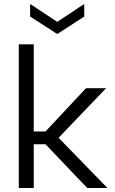

<svg xmlns="http://www.w3.org/2000/svg" viewBox="-20 -942 575 962"><path d="M74.1 -720H149.1V-283.2H208L410.9 -500H511.4L273.5 -251.5L518.4 0H417.2L208 -219.1H149.1V0H74.1ZM131 -859.1V-922.2L266.9 -832.4L402.1 -922.2V-859.1L266.9 -771.6Z"/></svg>

Font: AF Albert Sans Medium
Style: Regular
Weight: 500
Designer: Andreas Rasmussen
Foundry: a.Foundry
Version: Version 1.300;Glyphs 3.2 (3231)